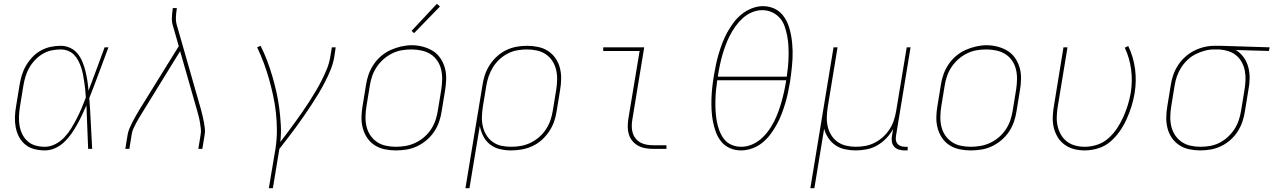

<svg xmlns="http://www.w3.org/2000/svg" viewBox="-20 -777 6646 1002"><path d="M214 8Q186 8 159 1Q132 -6 112 -22.5Q92 -39 79.5 -62.5Q67 -86 62 -112.5Q57 -139 58 -167Q59 -195 64 -223L82 -333Q86 -359 94 -385Q102 -411 116 -435Q130 -459 149.5 -479.5Q169 -500 193.5 -513.5Q218 -527 244.5 -532.5Q271 -538 297 -538Q323 -538 346.5 -527Q370 -516 385.5 -496.5Q401 -477 410.5 -453.5Q420 -430 426 -405.5Q432 -381 436 -355.5Q440 -330 442 -304Q464 -361 484.5 -417.5Q505 -474 526 -530H546Q521 -464 496.5 -397.5Q472 -331 446 -265Q451 -199 454 -132.5Q457 -66 461 0H440Q437 -57 435.5 -114Q434 -171 431 -227Q420 -202 408 -176.5Q396 -151 382 -126Q368 -101 351.5 -77.5Q335 -54 314 -34.5Q293 -15 267 -3.5Q241 8 214 8ZM214 -11Q242 -11 269 -25Q296 -39 316.5 -61Q337 -83 352.5 -108.5Q368 -134 381.5 -160.5Q395 -187 406.5 -214Q418 -241 428 -268Q427 -288 425 -307.5Q423 -327 420 -347Q417 -367 413.5 -386Q410 -405 404 -423.5Q398 -442 389 -459.5Q380 -477 367 -490.5Q354 -504 335.5 -511.5Q317 -519 297 -519Q273 -519 249 -514Q225 -509 203 -496Q181 -483 163 -464Q145 -445 132.5 -423Q120 -401 113 -377.5Q106 -354 102 -330L84 -220Q80 -195 79 -170Q78 -145 82 -121.5Q86 -98 96.5 -76.5Q107 -55 124.5 -39.5Q142 -24 165.5 -17.5Q189 -11 214 -11Z M634 0 646 -74Q649 -91 656 -107.5Q663 -124 671.5 -140.5Q680 -157 689 -173Q698 -189 708 -205L913 -536L882 -644Q876 -663 877 -684.5Q878 -706 881 -728L882 -735H903L902 -728Q899 -708 898 -687.5Q897 -667 902 -649L1029 -205Q1033 -189 1037 -173Q1041 -157 1044 -140.5Q1047 -124 1049 -107.5Q1051 -91 1048 -74L1036 0H1015L1027 -74Q1030 -90 1028 -106Q1026 -122 1023.5 -138Q1021 -154 1017 -169Q1013 -184 1009 -199L920 -510L726 -195Q717 -180 708 -165.5Q699 -151 691 -136Q683 -121 676 -105.5Q669 -90 667 -74L655 0Z M1383 205 1418 -3Q1425 -50 1425 -96.5Q1425 -143 1420 -188.5Q1415 -234 1405.5 -278Q1396 -322 1384 -364.5Q1372 -407 1356.5 -448.5Q1341 -490 1322 -530L1340 -538Q1359 -500 1374 -460.5Q1389 -421 1401 -380Q1413 -339 1422.5 -297Q1432 -255 1437.5 -212Q1443 -169 1445.5 -125Q1448 -81 1443 -36Q1463 -62 1482.5 -88Q1502 -114 1521 -140.5Q1540 -167 1558.5 -193.5Q1577 -220 1594.5 -247.5Q1612 -275 1628.5 -302.5Q1645 -330 1659.5 -359Q1674 -388 1686 -417.5Q1698 -447 1703 -477L1712 -530H1732L1724 -477Q1718 -444 1705 -412Q1692 -380 1676 -349Q1660 -318 1642 -288Q1624 -258 1604.5 -228.5Q1585 -199 1565 -170Q1545 -141 1524 -112.5Q1503 -84 1481.5 -56Q1460 -28 1438 0L1404 205Z M2046 8Q2016 8 1987.5 2Q1959 -4 1935.5 -19Q1912 -34 1896.5 -57Q1881 -80 1873.5 -107.5Q1866 -135 1866.5 -164.5Q1867 -194 1872 -223L1890 -333Q1894 -361 1903.5 -388Q1913 -415 1929.5 -440Q1946 -465 1969 -484.5Q1992 -504 2018.5 -516Q2045 -528 2073.5 -534.5Q2102 -541 2129 -541Q2158 -541 2186.5 -533.5Q2215 -526 2238.5 -511.5Q2262 -497 2278 -473.5Q2294 -450 2301.5 -423Q2309 -396 2308.5 -366Q2308 -336 2303 -307L2285 -197Q2281 -169 2271.5 -141.5Q2262 -114 2245.5 -89.5Q2229 -65 2206 -45.5Q2183 -26 2156.5 -13.5Q2130 -1 2101.5 3.5Q2073 8 2046 8ZM2046 -11Q2071 -11 2097 -15.5Q2123 -20 2147.5 -31.5Q2172 -43 2193 -61Q2214 -79 2229 -101.5Q2244 -124 2252.5 -149Q2261 -174 2265 -200L2283 -310Q2287 -336 2287.5 -363Q2288 -390 2282 -415Q2276 -440 2261.5 -461Q2247 -482 2226 -495Q2205 -508 2179 -513.5Q2153 -519 2127 -519Q2101 -519 2075.5 -514.5Q2050 -510 2026 -498Q2002 -486 1981.5 -468Q1961 -450 1946 -427.5Q1931 -405 1922.5 -380.5Q1914 -356 1910 -330L1892 -220Q1888 -194 1887.5 -167.5Q1887 -141 1893 -116Q1899 -91 1913 -70.5Q1927 -50 1947.5 -36Q1968 -22 1994 -16.5Q2020 -11 2046 -11ZM2141 -604 2128 -616 2260 -757 2276 -743Z M2409 205 2498 -333Q2502 -361 2511 -387.5Q2520 -414 2536 -438.5Q2552 -463 2574 -483Q2596 -503 2622 -515.5Q2648 -528 2675.5 -533Q2703 -538 2730 -538Q2760 -538 2788.5 -532Q2817 -526 2840 -511Q2863 -496 2879 -473Q2895 -450 2902 -422.5Q2909 -395 2908.5 -365.5Q2908 -336 2903 -307L2885 -197Q2881 -169 2871.5 -142Q2862 -115 2845.5 -90.5Q2829 -66 2806.5 -46Q2784 -26 2757.5 -14Q2731 -2 2703 3Q2675 8 2647 8Q2617 8 2588 1Q2559 -6 2537 -23.5Q2515 -41 2502 -66.5Q2489 -92 2484 -120L2430 205ZM2647 -11Q2673 -11 2698.5 -15.5Q2724 -20 2748 -31.5Q2772 -43 2793 -61Q2814 -79 2829 -102Q2844 -125 2852.5 -149.5Q2861 -174 2865 -200L2883 -310Q2887 -336 2887.5 -362.5Q2888 -389 2882 -413.5Q2876 -438 2862.5 -459Q2849 -480 2828 -494Q2807 -508 2781.5 -513.5Q2756 -519 2730 -519Q2705 -519 2679.5 -514.5Q2654 -510 2630.5 -498Q2607 -486 2587 -467.5Q2567 -449 2553 -426.5Q2539 -404 2530.5 -379.5Q2522 -355 2518 -330L2500 -221Q2496 -195 2495 -169Q2494 -143 2499.5 -118.5Q2505 -94 2518 -72.5Q2531 -51 2551 -36.5Q2571 -22 2595.5 -16.5Q2620 -11 2647 -11Z M3389 0Q3369 0 3348.5 -3.5Q3328 -7 3310.5 -16.5Q3293 -26 3280.5 -41Q3268 -56 3262 -75Q3256 -94 3256 -114.5Q3256 -135 3259 -156L3318 -511H3128V-530H3342L3280 -153Q3277 -135 3277 -117.5Q3277 -100 3282 -83.5Q3287 -67 3297.5 -54Q3308 -41 3322.5 -33Q3337 -25 3354.5 -22Q3372 -19 3389 -19H3458V0Z M3847 8Q3816 8 3789 -4Q3762 -16 3744 -38Q3726 -60 3716 -87.5Q3706 -115 3700.5 -143.5Q3695 -172 3693.5 -202.5Q3692 -233 3693 -263.5Q3694 -294 3697.5 -324.5Q3701 -355 3706 -385Q3711 -414 3717 -442.5Q3723 -471 3731.5 -499Q3740 -527 3750.5 -554.5Q3761 -582 3776 -609Q3791 -636 3809.5 -660.5Q3828 -685 3852 -704Q3876 -723 3905 -734Q3934 -745 3962 -745Q3982 -745 4001.5 -739.5Q4021 -734 4037 -723.5Q4053 -713 4065 -698Q4077 -683 4085.5 -666Q4094 -649 4099.5 -630Q4105 -611 4108.5 -592Q4112 -573 4114 -553Q4116 -533 4116.5 -512.5Q4117 -492 4116 -471.5Q4115 -451 4113 -431Q4111 -411 4108.5 -390.5Q4106 -370 4103 -350Q4098 -321 4092 -292.5Q4086 -264 4077.5 -236Q4069 -208 4058.5 -180.5Q4048 -153 4033 -126Q4018 -99 3999.5 -74.5Q3981 -50 3957 -31Q3933 -12 3904 -2Q3875 8 3847 8ZM3726 -377H4086Q4090 -404 4092.5 -431Q4095 -458 4095.5 -485Q4096 -512 4094.5 -538.5Q4093 -565 4088 -590.5Q4083 -616 4074.5 -640.5Q4066 -665 4049.5 -683.5Q4033 -702 4009 -713Q3985 -724 3958 -724Q3931 -724 3904.5 -713Q3878 -702 3856.5 -682.5Q3835 -663 3818.5 -640Q3802 -617 3789 -591.5Q3776 -566 3766.5 -540.5Q3757 -515 3749.5 -488.5Q3742 -462 3736.5 -435.5Q3731 -409 3727 -382Q3727 -381 3726.5 -379.5Q3726 -378 3726 -377ZM3848 -11Q3875 -11 3901.5 -21.5Q3928 -32 3950 -51Q3972 -70 3989 -93Q4006 -116 4019 -141.5Q4032 -167 4041.5 -193Q4051 -219 4058.5 -245.5Q4066 -272 4072 -299Q4078 -326 4082 -352Q4082 -354 4082.5 -355.5Q4083 -357 4083 -358H3723Q3719 -331 3716.5 -304.5Q3714 -278 3713.5 -251Q3713 -224 3714.5 -197.5Q3716 -171 3720.5 -145.5Q3725 -120 3734 -96Q3743 -72 3758 -52Q3773 -32 3797 -21.5Q3821 -11 3848 -11Z M4209 205 4330 -530H4351L4300 -220Q4296 -194 4295 -168Q4294 -142 4299.5 -117.5Q4305 -93 4318 -72Q4331 -51 4350.5 -37Q4370 -23 4395 -17Q4420 -11 4446 -11Q4471 -11 4496 -15.5Q4521 -20 4544.5 -32Q4568 -44 4588 -62Q4608 -80 4622.5 -102.5Q4637 -125 4645 -149.5Q4653 -174 4657 -199L4712 -530H4732L4656 -68Q4654 -56 4655.5 -45Q4657 -34 4664 -26Q4671 -18 4681.5 -14.5Q4692 -11 4703 -11H4717V8H4700Q4685 8 4670.5 3.5Q4656 -1 4646.5 -11.5Q4637 -22 4634.5 -37Q4632 -52 4635 -68L4641 -104Q4626 -77 4605 -55Q4584 -33 4557.5 -18Q4531 -3 4502 2.5Q4473 8 4445 8Q4417 8 4389.5 2Q4362 -4 4340 -19Q4318 -34 4303 -56.5Q4288 -79 4281 -105L4230 205Z M5046 8Q5016 8 4987.5 2Q4959 -4 4935.5 -19Q4912 -34 4896.5 -57Q4881 -80 4873.5 -107.5Q4866 -135 4866.5 -164.5Q4867 -194 4872 -223L4890 -333Q4894 -361 4903.5 -388Q4913 -415 4929.5 -440Q4946 -465 4969 -484.5Q4992 -504 5018.5 -516Q5045 -528 5073.5 -534.5Q5102 -541 5129 -541Q5158 -541 5186.5 -533.5Q5215 -526 5238.5 -511.5Q5262 -497 5278 -473.5Q5294 -450 5301.5 -423Q5309 -396 5308.5 -366Q5308 -336 5303 -307L5285 -197Q5281 -169 5271.5 -141.5Q5262 -114 5245.5 -89.5Q5229 -65 5206 -45.5Q5183 -26 5156.5 -13.5Q5130 -1 5101.5 3.5Q5073 8 5046 8ZM5046 -11Q5071 -11 5097 -15.5Q5123 -20 5147.5 -31.5Q5172 -43 5193 -61Q5214 -79 5229 -101.5Q5244 -124 5252.5 -149Q5261 -174 5265 -200L5283 -310Q5287 -336 5287.5 -363Q5288 -390 5282 -415Q5276 -440 5261.5 -461Q5247 -482 5226 -495Q5205 -508 5179 -513.5Q5153 -519 5127 -519Q5101 -519 5075.5 -514.5Q5050 -510 5026 -498Q5002 -486 4981.5 -468Q4961 -450 4946 -427.5Q4931 -405 4922.5 -380.5Q4914 -356 4910 -330L4892 -220Q4888 -194 4887.5 -167.5Q4887 -141 4893 -116Q4899 -91 4913 -70.5Q4927 -50 4947.5 -36Q4968 -22 4994 -16.5Q5020 -11 5046 -11Z M5640 8Q5612 8 5585 1Q5558 -6 5536 -22Q5514 -38 5500 -61Q5486 -84 5479.5 -110.5Q5473 -137 5474 -166Q5475 -195 5480 -223L5530 -530H5551L5500 -220Q5496 -195 5495 -169Q5494 -143 5499.5 -119Q5505 -95 5517 -74Q5529 -53 5548 -38.5Q5567 -24 5591 -17.5Q5615 -11 5641 -11Q5673 -11 5705.5 -21.5Q5738 -32 5764 -55Q5790 -78 5809 -106.5Q5828 -135 5842 -166Q5856 -197 5865.5 -228Q5875 -259 5881 -292Q5891 -354 5883 -414.5Q5875 -475 5850 -528L5868 -537Q5895 -481 5903.5 -417.5Q5912 -354 5901 -289Q5895 -254 5884.5 -220.5Q5874 -187 5859 -154Q5844 -121 5822.5 -90.5Q5801 -60 5773 -36.5Q5745 -13 5710 -2.5Q5675 8 5640 8Z M6245 8Q6215 8 6186.5 2Q6158 -4 6135 -19Q6112 -34 6096 -57Q6080 -80 6073 -107.5Q6066 -135 6066.5 -164.5Q6067 -194 6072 -223L6090 -333Q6094 -360 6103 -386Q6112 -412 6127.5 -436Q6143 -460 6164.5 -479.5Q6186 -499 6211.5 -512Q6237 -525 6264 -531.5Q6291 -538 6318 -538Q6321 -538 6325 -538Q6329 -538 6333 -538Q6337 -538 6341.5 -538Q6346 -538 6350 -538L6606 -530L6602 -511L6429 -516Q6453 -502 6470 -478.5Q6487 -455 6494.5 -426.5Q6502 -398 6501.5 -367.5Q6501 -337 6495 -307L6477 -197Q6473 -169 6464 -142.5Q6455 -116 6439.5 -91.5Q6424 -67 6401.5 -47Q6379 -27 6353 -14.5Q6327 -2 6299.5 3Q6272 8 6245 8ZM6245 -11Q6270 -11 6295.5 -15.5Q6321 -20 6344.5 -32Q6368 -44 6388 -62.5Q6408 -81 6422.5 -103.5Q6437 -126 6445 -150.5Q6453 -175 6457 -200L6475 -310Q6479 -334 6480 -359Q6481 -384 6476.5 -407.5Q6472 -431 6461 -451.5Q6450 -472 6432.5 -487Q6415 -502 6392 -509.5Q6369 -517 6345 -519H6330Q6326 -519 6323 -519Q6320 -519 6316 -519Q6292 -519 6267.5 -512.5Q6243 -506 6220 -494.5Q6197 -483 6177.5 -464.5Q6158 -446 6144 -424Q6130 -402 6122 -378.5Q6114 -355 6110 -330L6092 -220Q6088 -194 6087.5 -167.5Q6087 -141 6093 -116.5Q6099 -92 6113 -71Q6127 -50 6147.5 -36Q6168 -22 6193.5 -16.5Q6219 -11 6245 -11Z"/></svg>

Font: Iosevka Curly ThExObl
Style: Regular
Weight: 100
Width: 7
Italic angle: -9°
Monospace: yes
Designer: Belleve Invis
Foundry: Belleve Invis
Version: Version 11.1.0; ttfautohint (v1.8.3)